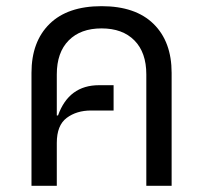

<svg xmlns="http://www.w3.org/2000/svg" viewBox="-20 -602 658 622"><path d="M82 0V-366Q82 -467 140.5 -524.5Q199 -582 309 -582Q419 -582 477.5 -524.5Q536 -467 536 -366V0H454V-361Q454 -432 415.5 -471Q377 -510 309 -510Q241 -510 202.5 -471Q164 -432 164 -361V-228H168Q203 -326 301 -326H348V-244H275Q228 -244 196 -220Q164 -196 164 -139V0Z"/></svg>

Font: Anuphan
Style: Regular
Weight: 400
Designer: Mike Abbink, Paul van der Laan, Pieter van Rosmalen, Mint Tantisuwanna
Foundry: Bold Monday; Cadson Demak
Version: Version 3.002;hotconv 1.0.109;makeotfexe 2.5.65596